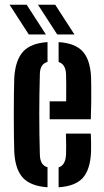

<svg xmlns="http://www.w3.org/2000/svg" viewBox="-20 -786 440 814"><path d="M40.5 -141.5Q39.5 -170 39 -211.2Q38.5 -252.5 38.5 -298Q38.5 -343.5 39 -385.2Q39.5 -427 40.5 -457Q45.5 -532 78.2 -567.5Q111 -603 181.5 -607.5V-523.5Q150 -515 149 -473Q146.5 -383.5 146.5 -301.2Q146.5 -219 149 -130.5Q150 -85 181.5 -77V8Q110 3 77.2 -32.2Q44.5 -67.5 40.5 -141.5ZM190.5 -280.5V-356.5H260.5Q261 -396.5 260.8 -428.5Q260.5 -460.5 260 -473Q257.5 -514.5 228.5 -523V-607.5Q298 -603 330 -568.5Q362 -534 366 -461Q366.5 -448 366.8 -419.2Q367 -390.5 366.8 -354Q366.5 -317.5 365 -280.5ZM228.5 8V-76.5Q257.5 -85 260 -130.5Q260.5 -146 260.5 -168.8Q260.5 -191.5 259.5 -219.5H365Q366 -205.5 366.2 -182.5Q366.5 -159.5 366 -141.5Q362.5 -66.5 330.8 -31.5Q299 3.5 228.5 8ZM102 -640 20.5 -766H93L174.5 -640ZM222.5 -640 141 -766H214L295.5 -640Z"/></svg>

Font: Big Shoulders Stencil Display
Style: Bold
Weight: 700
Designer: Patric King
Foundry: XO Type Co
Version: Version 1.000